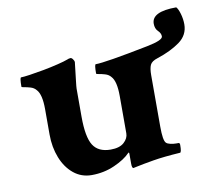

<svg xmlns="http://www.w3.org/2000/svg" viewBox="-66 -625 785 705"><g transform="rotate(-10 326.0 -272.0)"><path d="M377 4.9Q371.1 4.9 371.1 -12.7V-48.8Q371.1 -56.6 367.2 -52.7Q346.7 -31.2 307.1 -13.7Q267.6 3.9 221.7 3.9Q183.6 3.9 154.8 -19.5Q126 -43 110.4 -82.5Q94.7 -122.1 94.7 -169.9V-264.6Q94.7 -319.3 77.1 -337.9Q69.3 -347.7 56.2 -351.6Q43 -355.5 33.2 -356.9Q23.4 -358.4 23.4 -360.4Q23.4 -394.5 28.3 -394.5Q37.1 -394.5 61 -397.9Q85 -401.4 113.8 -406.7Q142.6 -412.1 168.5 -418.5Q194.3 -424.8 207 -429.7L211.9 -431.6L217.8 -432.6Q222.7 -433.6 227.5 -426.8Q232.4 -419.9 232.4 -416Q227.5 -373 224.6 -348.6Q221.7 -324.2 221.7 -318.4V-213.9Q221.7 -137.7 241.2 -106.9Q260.7 -76.2 306.6 -76.2Q339.8 -76.2 356.4 -91.3Q373 -106.4 373 -125V-264.6Q373 -319.3 355.5 -337.9Q347.7 -347.7 334.5 -351.6Q321.3 -355.5 311.5 -356.9Q301.8 -358.4 301.8 -360.4Q301.8 -394.5 306.6 -394.5Q341.8 -394.5 503.9 -426.8Q563.5 -438.5 563.5 -453.1Q563.5 -464.8 552.7 -475.1Q542 -485.4 542 -503.9Q542 -548.8 633.8 -548.8Q640.6 -542 646.5 -522Q652.3 -502 652.3 -482.4Q652.3 -442.4 618.7 -418Q585 -393.6 534.2 -377Q511.7 -370.1 505.9 -357.4Q500 -344.7 500 -319.3V-127.9Q500 -76.2 509.8 -66.4Q514.6 -61.5 525.4 -59.1Q536.1 -56.6 546.9 -56.6H556.6Q560.5 -55.7 560.5 -48.8Q560.5 -20.5 554.7 -20.5Q494.1 -16.6 453.6 -9.8Q413.1 -2.9 390.6 2Z"/></g></svg>

Font: Crimson Text Bold
Style: Bold
Weight: 700
Designer: Sebastian Kosch
Foundry: Sebastian Kosch
Version: Version 1.10 July 1, 2025